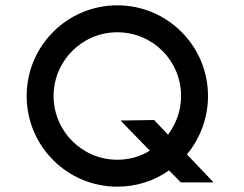

<svg xmlns="http://www.w3.org/2000/svg" viewBox="-20 -684 915 720"><path d="M658 0H781L681 -105C730 -164 760 -241 760 -324C760 -512 608 -664 420 -664C232 -664 80 -512 80 -324C80 -136 232 16 420 16C492 16 559 -6 614 -45ZM181 -324C181 -456 288 -563 420 -563C552 -563 659 -457 659 -324C659 -270 641 -220 610 -179L558 -234L432 -232L542 -119C506 -97 465 -85 420 -85C288 -85 181 -192 181 -324Z"/></svg>

Font: Grotesk 02 Mince
Style: Bold
Weight: 400
Designer: Frank Adebiaye, contributions by Jérémy Landes, Ariel Martín Pérez
Foundry: Velvetyne Type Foundry
Version: Version 3.000;Glyphs 3.1.2 (3150)